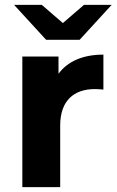

<svg xmlns="http://www.w3.org/2000/svg" viewBox="-20 -771 480 791"><path d="M308 -607 440 -751H326L239 -676L152 -751H38L170 -607ZM221 -467V-538H72V0H228V-254C228 -357 285 -404 371 -404C383 -404 393 -403 406 -402V-546C323 -546 259 -519 221 -467Z"/></svg>

Font: Montserrat Lite
Style: Bold
Weight: 700
Designer: Julieta Ulanovsky
Foundry: Julieta Ulanovsky
Version: Version 7.200;PS 007.200;hotconv 1.0.88;makeotf.lib2.5.64775